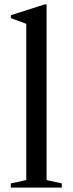

<svg xmlns="http://www.w3.org/2000/svg" viewBox="-20 -850 329 870"><path d="M260 -19 191 -34V-830H182L29 -781V-768L99 -742V-34L29 -19V0H260Z"/></svg>

Font: Libre Caslon Text
Style: Regular
Weight: 400
Designer: Pablo Impallari, Rodrigo Fuenzalida
Foundry: Pablo Impallari, Rodrigo Fuenzalida
Version: Version 1.000; ttfautohint (v0.93) -l 8 -r 50 -G 200 -x 14 -